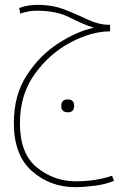

<svg xmlns="http://www.w3.org/2000/svg" viewBox="-20 -376 540 790"><path d="M289 394Q324 394 368.5 388.5Q413 383 449 368L441 347Q375 370 291 370Q203 370 132.5 313.5Q62 257 62 131Q62 13 123 -71.5Q184 -156 270.5 -201.5Q357 -247 433 -247V-274H428Q387 -274 343.5 -294.5Q300 -315 249 -335.5Q198 -356 134 -356Q118 -356 99 -353.5Q80 -351 59 -343L63 -320Q99 -332 131 -332Q213 -332 267 -304Q321 -276 366 -262Q297 -247 220.5 -198Q144 -149 90.5 -67Q37 15 37 130Q37 263 112 328.5Q187 394 289 394ZM285 60Q285 33 259 33Q232 33 232 60Q232 86 259 86Q285 86 285 60Z"/></svg>

Font: Noto Sans Arabic Condensed Thin
Style: Regular
Weight: 250
Width: 3
Designer: Nadine Chahine
Foundry: Monotype Imaging Inc.
Version: 1.001